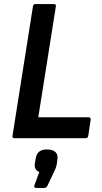

<svg xmlns="http://www.w3.org/2000/svg" viewBox="-20 -675 496 938"><path d="M50 0Q39 0 41 -11L141 -644Q143 -655 152 -655H243Q255 -655 253 -644L167 -102H413Q424 -102 423 -90L411 -11Q409 0 399 0ZM156 243Q144 243 148 231L172 165Q144 155 151 119L154 101Q158 76 172 65.5Q186 55 210 55Q237 55 251 68Q265 81 260 106L258 123Q256 136 252 146.5Q248 157 241 171L212 232Q206 243 198 243Z"/></svg>

Font: Sofia Sans Semi Condensed
Style: Bold Italic
Weight: 700
Italic angle: -9°
Version: Version 4.100